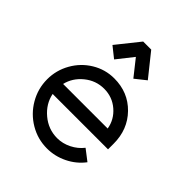

<svg xmlns="http://www.w3.org/2000/svg" viewBox="-202 -838 971 971"><g transform="rotate(45 283.0 -352.5)"><path d="M217.3 -548.3 159.7 -594.2 257.3 -716.3H314.9L412.6 -594.2L355 -548.3L286.1 -635.3ZM121.1 -205.1Q132.8 -146 182.4 -104.5Q231.9 -63 295.4 -63Q334 -63 370.6 -81.3Q407.2 -99.6 431.2 -130.4L489.7 -85.4Q455.6 -40.5 403.8 -15.1Q352.1 10.3 295.4 10.3Q229 10.3 172.1 -23.4Q115.2 -57.1 82 -114.5Q48.8 -171.9 48.8 -238.3Q48.8 -302.7 80.6 -358.9Q112.3 -415 167 -448.2Q221.7 -481.4 286.1 -481.4Q385.3 -481.4 451.2 -414.1Q517.1 -346.7 517.1 -245.1V-205.1ZM441.4 -278.3Q432.6 -333 389.2 -370.6Q345.7 -408.2 286.6 -408.2Q228 -408.2 181.6 -370.4Q135.3 -332.5 122.6 -278.3Z"/></g></svg>

Font: Eligible
Style: Regular
Weight: 500
Version: Version 1.1